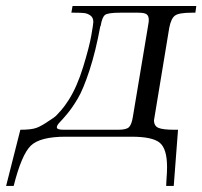

<svg xmlns="http://www.w3.org/2000/svg" viewBox="-45 -450 666 632"><path d="M-24.9 162.1 22 -22.9Q58.1 -22.9 75 -29.1Q91.8 -35.2 119.1 -54.2Q133.3 -63 139.2 -68.6Q145 -74.2 156 -86.7Q167 -99.1 181.2 -121.1Q209 -165 229 -230.5Q249 -295.9 255.6 -333.5Q262.2 -371.1 262.2 -377.9Q262.2 -392.1 252.7 -398.9Q243.2 -405.8 232.2 -407Q221.2 -408.2 201.2 -408.2H189.9L193.8 -430.2H601.1L598.1 -408.2H585.9Q543.9 -408.2 531 -398.7Q518.1 -389.2 512.2 -358.9Q462.4 -60.1 461.9 -54.2Q461.9 -35.2 476.6 -29.1Q491.2 -22.9 528.8 -22.9H541L526.9 162.1H502Q502 155.3 502.9 142.6Q503.9 129.9 504.4 119.4Q504.9 108.9 504.9 100.1Q504.9 40 481 20Q457 0 388.2 0H170.9Q86.9 0 56.4 29.5Q25.9 59.1 0 162.1ZM142.1 -30.8Q142.1 -22.9 164.1 -22.9H344.2Q371.1 -22.9 379.6 -31.5Q388.2 -40 392.1 -64L440.9 -356Q440.9 -358.9 442.9 -368.4Q444.8 -377.9 444.8 -383.8Q444.8 -397.9 437.5 -403.1Q430.2 -408.2 410.2 -408.2H350.1Q311 -408.2 301 -401.1Q291 -394 286.1 -363.8H285.2Q270 -280.8 249.5 -218.3Q229 -155.8 210.9 -125.5Q192.9 -95.2 177 -76.2Q161.1 -57.1 151.6 -47.4Q142.1 -37.6 142.1 -30.8Z"/></svg>

Font: CMU Serif Extra
Style: RomanSlanted
Weight: 500
Italic angle: -9.46001°
Version: Version 0.7.0